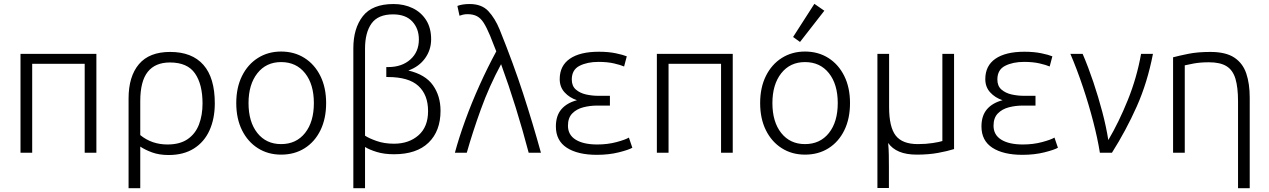

<svg xmlns="http://www.w3.org/2000/svg" viewBox="-20 -797 6623 1002"><path d="M87 0V-516H483V0H422V-464H148V0Z M651 185V-283Q651 -398 705 -462Q759 -526 868 -526Q982 -526 1041.5 -458.5Q1101 -391 1101 -258Q1101 -178 1073.5 -117Q1046 -56 992 -22Q938 12 860 12Q811 12 774 -1.5Q737 -15 712 -32V185ZM854 -43Q919 -43 959.5 -71Q1000 -99 1018.5 -147.5Q1037 -196 1037 -257Q1037 -357 997.5 -414Q958 -471 867 -471Q790 -471 751 -422Q712 -373 712 -269V-92Q772 -43 854 -43Z M1447 10Q1379 10 1326 -23.5Q1273 -57 1243 -117.5Q1213 -178 1213 -259Q1213 -340 1243 -400.5Q1273 -461 1326 -494.5Q1379 -528 1447 -528Q1516 -528 1569 -494.5Q1622 -461 1652 -400.5Q1682 -340 1682 -259Q1682 -178 1652.5 -117.5Q1623 -57 1570 -23.5Q1517 10 1447 10ZM1447 -45Q1526 -45 1572 -103Q1618 -161 1618 -259Q1618 -357 1572 -415Q1526 -473 1447 -473Q1369 -473 1323 -414.5Q1277 -356 1277 -259Q1277 -161 1323 -103Q1369 -45 1447 -45Z M1824 185V-545Q1824 -649 1873.5 -712.5Q1923 -776 2034 -776Q2089 -776 2133.5 -754.5Q2178 -733 2204 -692Q2230 -651 2230 -592Q2230 -537 2198.5 -493Q2167 -449 2111 -429Q2200 -408 2239.5 -352Q2279 -296 2279 -219Q2279 -113 2216.5 -52.5Q2154 8 2036 8Q1985 8 1946 -4Q1907 -16 1885 -30V185ZM2036 -47Q2114 -47 2164 -91Q2214 -135 2214 -217Q2214 -302 2163.5 -348.5Q2113 -395 2004 -395H1996V-447H2006Q2077 -447 2121.5 -486.5Q2166 -526 2166 -591Q2166 -648 2131.5 -685Q2097 -722 2031 -722Q1953 -722 1919 -674.5Q1885 -627 1885 -543V-89Q1904 -76 1944.5 -61.5Q1985 -47 2036 -47Z M2354 0Q2375 -78 2408 -169Q2441 -260 2483 -353Q2525 -446 2570 -529Q2561 -550 2553.5 -570.5Q2546 -591 2538 -610Q2520 -653 2504.5 -677.5Q2489 -702 2469 -712.5Q2449 -723 2420 -723Q2407 -723 2396.5 -720.5Q2386 -718 2378 -715L2367 -766Q2392 -776 2431 -776Q2494 -776 2528.5 -739Q2563 -702 2587 -644Q2660 -463 2710.5 -307.5Q2761 -152 2803 0H2739Q2708 -118 2671.5 -235.5Q2635 -353 2595 -462Q2533 -347 2489.5 -226.5Q2446 -106 2416 0Z M3095 11Q2995 11 2938 -26Q2881 -63 2881 -137Q2881 -193 2909.5 -226.5Q2938 -260 2991 -274Q2952 -287 2926.5 -315Q2901 -343 2901 -384Q2901 -454 2954 -490.5Q3007 -527 3105 -527Q3155 -527 3193.5 -519Q3232 -511 3251 -503L3237 -450Q3219 -458 3184.5 -466Q3150 -474 3103 -474Q3045 -474 3004.5 -453.5Q2964 -433 2964 -382Q2964 -348 2985.5 -329.5Q3007 -311 3038.5 -304Q3070 -297 3102 -297H3163V-246H3096Q3059 -246 3024 -237Q2989 -228 2966.5 -205Q2944 -182 2944 -141Q2944 -93 2984.5 -68Q3025 -43 3097 -43Q3151 -43 3197.5 -55.5Q3244 -68 3262 -79L3280 -26Q3261 -15 3209.5 -2Q3158 11 3095 11Z M3408 0V-516H3804V0H3743V-464H3469V0Z M4181 10Q4113 10 4060 -23.5Q4007 -57 3977 -117.5Q3947 -178 3947 -259Q3947 -340 3977 -400.5Q4007 -461 4060 -494.5Q4113 -528 4181 -528Q4250 -528 4303 -494.5Q4356 -461 4386 -400.5Q4416 -340 4416 -259Q4416 -178 4386.5 -117.5Q4357 -57 4304 -23.5Q4251 10 4181 10ZM4181 -45Q4260 -45 4306 -103Q4352 -161 4352 -259Q4352 -357 4306 -415Q4260 -473 4181 -473Q4103 -473 4057 -414.5Q4011 -356 4011 -259Q4011 -161 4057 -103Q4103 -45 4181 -45ZM4155 -578 4119 -604 4230 -777 4282 -741Z M4559 184V-516H4620V-238Q4620 -134 4654.5 -89.5Q4689 -45 4770 -45Q4812 -45 4847.5 -50.5Q4883 -56 4898 -61V-516H4959V-19Q4924 -8 4875 1Q4826 10 4765 10Q4710 10 4673 -5.5Q4636 -21 4615 -51Q4618 -20 4618.5 12Q4619 44 4619 74V184Z M5316 11Q5216 11 5159 -26Q5102 -63 5102 -137Q5102 -193 5130.5 -226.5Q5159 -260 5212 -274Q5173 -287 5147.5 -315Q5122 -343 5122 -384Q5122 -454 5175 -490.5Q5228 -527 5326 -527Q5376 -527 5414.5 -519Q5453 -511 5472 -503L5458 -450Q5440 -458 5405.5 -466Q5371 -474 5324 -474Q5266 -474 5225.5 -453.5Q5185 -433 5185 -382Q5185 -348 5206.5 -329.5Q5228 -311 5259.5 -304Q5291 -297 5323 -297H5384V-246H5317Q5280 -246 5245 -237Q5210 -228 5187.5 -205Q5165 -182 5165 -141Q5165 -93 5205.5 -68Q5246 -43 5318 -43Q5372 -43 5418.5 -55.5Q5465 -68 5483 -79L5501 -26Q5482 -15 5430.5 -2Q5379 11 5316 11Z M5720 0Q5708 -75 5685 -163.5Q5662 -252 5631.5 -343Q5601 -434 5566 -516H5630Q5660 -446 5686 -368.5Q5712 -291 5732.5 -213.5Q5753 -136 5764 -66Q5819 -159 5866 -275.5Q5913 -392 5935 -516H5997Q5968 -366 5912.5 -241.5Q5857 -117 5783 0Z M6441 185V-268Q6441 -341 6427.5 -386Q6414 -431 6381 -451.5Q6348 -472 6289 -472Q6244 -472 6209 -465.5Q6174 -459 6163 -456V0H6102V-498Q6132 -506 6181 -516Q6230 -526 6297 -526Q6377 -526 6421.5 -496.5Q6466 -467 6484 -413.5Q6502 -360 6502 -288V185Z"/></svg>

Font: Ubuntu Sans Light
Style: Regular
Weight: 300
Designer: Dalton Maag Ltd
Foundry: Dalton Maag Ltd
Version: Version 1.006; ttfautohint (v1.8.4.7-5d5b)